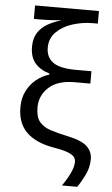

<svg xmlns="http://www.w3.org/2000/svg" viewBox="-62 -801 602 1036"><g transform="rotate(5 238.5 -282.5)"><path d="M54 -206Q54 -256 73.5 -294.5Q93 -333 125 -358.5Q157 -384 194 -395V-401Q145 -415 116.5 -447.5Q88 -480 88 -537Q88 -584 108.5 -614.5Q129 -645 162.5 -663.5Q196 -682 236 -693Q217 -691 183 -689Q149 -687 115 -687H85V-760H431V-692H405Q348 -692 294.5 -675Q241 -658 207 -624Q173 -590 173 -539Q173 -488 210 -460.5Q247 -433 336 -433H419V-366H333Q242 -366 194 -322Q146 -278 146 -213Q146 -162 167 -136Q188 -110 227.5 -97Q267 -84 320 -73Q397 -57 427 -29Q457 -1 457 40Q457 84 438 123.5Q419 163 397 195H314Q337 163 355 126.5Q373 90 373 62Q373 48 365 36.5Q357 25 331 14.5Q305 4 251 -5Q154 -22 104 -71Q54 -120 54 -206Z"/></g></svg>

Font: Noto Sans IKEA
Style: Regular
Weight: 400
Designer: Monotype Design Team
Foundry: Monotype Imaging Inc.
Version: Version 2.001